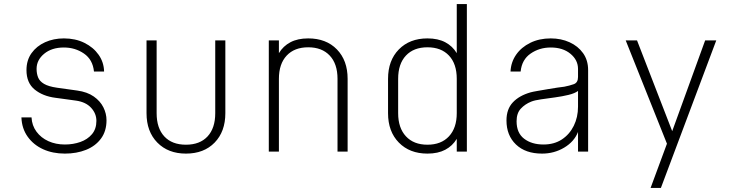

<svg xmlns="http://www.w3.org/2000/svg" viewBox="-20 -750 3640 950"><path d="M301 10Q241 10 193.5 -11.5Q146 -33 117 -73.5Q88 -114 86 -169H136Q138 -129 160.5 -98.5Q183 -68 219.5 -51.5Q256 -35 301 -35Q342 -35 377.5 -47.5Q413 -60 435 -86Q457 -112 457 -152Q457 -188 431 -216.5Q405 -245 357 -252Q332 -256 306.5 -259Q281 -262 255 -266Q192 -274 151.5 -307Q111 -340 111 -403Q111 -452 136 -487Q161 -522 203 -541Q245 -560 296 -560Q353 -560 397.5 -538Q442 -516 468 -479Q494 -442 495 -396H445Q439 -455 395.5 -485Q352 -515 296 -515Q236 -515 198.5 -484Q161 -453 161 -409Q161 -386 168.5 -367Q176 -348 198 -335Q220 -322 262 -316Q287 -312 312 -309Q337 -306 362 -302Q412 -295 444 -272.5Q476 -250 491.5 -219Q507 -188 507 -155Q507 -101 479.5 -64Q452 -27 405.5 -8.5Q359 10 301 10Z M900 10Q812 10 758.5 -44.5Q705 -99 705 -190V-550H755V-190Q755 -116 793 -75Q831 -34 900 -34Q969 -34 1007 -75Q1045 -116 1045 -190V-550H1095V-190Q1095 -99 1042 -44.5Q989 10 900 10Z M1310 0V-550H1360V-487Q1381 -522 1417 -541Q1453 -560 1505 -560Q1594 -560 1647 -505.5Q1700 -451 1700 -360V0H1650V-360Q1650 -434 1611.5 -475Q1573 -516 1505 -516Q1437 -516 1398.5 -475Q1360 -434 1360 -360V0Z M2290 0H2240V-63Q2219 -28 2183 -9Q2147 10 2095 10Q2007 10 1953.5 -44.5Q1900 -99 1900 -190V-360Q1900 -451 1953.5 -505.5Q2007 -560 2095 -560Q2147 -560 2183 -541Q2219 -522 2240 -487V-730H2290ZM2095 -516Q2027 -516 1988.5 -475Q1950 -434 1950 -360V-190Q1950 -117 1988.5 -75.5Q2027 -34 2095 -34Q2163 -34 2201.5 -75.5Q2240 -117 2240 -190V-360Q2240 -434 2201.5 -475Q2163 -516 2095 -516Z M2662 10Q2580 10 2533 -35Q2486 -80 2486 -154Q2486 -210 2517.5 -243.5Q2549 -277 2605 -293Q2616 -296 2639 -300Q2662 -304 2688.5 -308.5Q2715 -313 2738 -316.5Q2761 -320 2772 -321Q2798 -326 2819 -333.5Q2840 -341 2840 -369V-409Q2840 -453 2802.5 -484Q2765 -515 2705 -515Q2649 -515 2605.5 -485Q2562 -455 2556 -396H2506Q2508 -442 2533.5 -479Q2559 -516 2603.5 -538Q2648 -560 2705 -560Q2756 -560 2798 -541Q2840 -522 2865 -487Q2890 -452 2890 -403V0H2840V-97Q2821 -49 2771.5 -19.5Q2722 10 2662 10ZM2669 -35Q2722 -35 2760 -60Q2798 -85 2819 -127.5Q2840 -170 2840 -222V-300Q2824 -288 2793 -280.5Q2762 -273 2725.5 -268Q2689 -263 2657 -258.5Q2625 -254 2608 -247Q2578 -235 2557 -212.5Q2536 -190 2536 -150Q2536 -92 2573.5 -63.5Q2611 -35 2669 -35Z M3199 180 3280 -39 3076 -550H3132L3306 -101L3469 -550H3524L3250 180Z"/></svg>

Font: Tiny Thin
Style: Regular
Weight: 100
Monospace: yes
Designer: Philipp Nurullin, Konstantin Bulenkov
Foundry: JetBrains
Version: Version 2.251; ttfautohint (v1.8.4.7-5d5b)